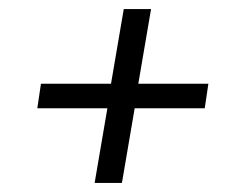

<svg xmlns="http://www.w3.org/2000/svg" viewBox="-20 -551 540 422"><path d="M188 -149 216 -313H62L70 -367H224L252 -531H312L284 -367H438L430 -313H276L248 -149Z"/></svg>

Font: Iosevka Term Curly Light
Style: Italic
Weight: 300
Italic angle: -9°
Designer: Belleve Invis
Foundry: Belleve Invis
Version: Version 32.3.0